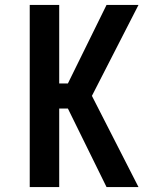

<svg xmlns="http://www.w3.org/2000/svg" viewBox="-20 -755 640 775"><path d="M100 0V-735H219V-418H254L410 -735H539L351 -368L539 0H410L254 -317H219V0Z"/></svg>

Font: Iosevka Aile
Style: Bold
Weight: 700
Designer: Belleve Invis
Foundry: Belleve Invis
Version: Version 28.0.1; ttfautohint (v1.8.4)